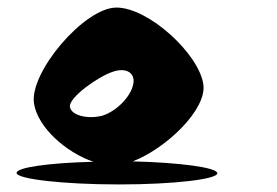

<svg xmlns="http://www.w3.org/2000/svg" viewBox="-20 -732 733 508"><path d="M24 -274C26 -258 149 -244 295 -244C441 -244 557 -258 555 -274C553 -289 455 -302 331 -305C418 -338 528 -442 518 -509C506 -590 373 -712 288 -712C203 -712 57 -540 70 -458C80 -395 154 -329 227 -304C109 -301 22 -289 24 -274ZM165 -449C161 -474 241 -530 278 -542C315 -555 340 -538 332 -507C325 -476 289 -438 251 -426C213 -416 169 -426 165 -449Z"/></svg>

Font: Ampere
Style: RevIta
Weight: 400
Version: Version 1